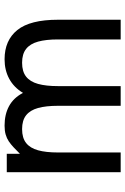

<svg xmlns="http://www.w3.org/2000/svg" viewBox="129 -687 558 856"><g transform="rotate(-90 408.0 -259.0)"><path d="M364.3 0H452.1V-279.3Q452.1 -333 461.9 -368.4Q471.7 -403.8 494.4 -421.6Q517.1 -439.5 556.2 -439.5Q595.2 -439.5 617.9 -421.6Q640.6 -403.8 650.4 -368.4Q660.2 -333 660.2 -279.3V0H748V-279.3Q748 -403.8 702.1 -460.7Q656.2 -517.6 571.8 -517.6Q522.9 -517.6 484.6 -496.8Q446.3 -476.1 421.9 -435.5Q399.9 -477.5 363 -497.6Q326.2 -517.6 275.9 -517.6Q252.9 -517.6 236.1 -512.7Q219.2 -507.8 205.8 -498.8Q192.4 -489.7 179.2 -477.3Q166 -464.8 150.4 -449.2V-507.8H68.4V0H156.2V-279.3Q156.2 -333 166 -368.4Q175.8 -403.8 198.5 -421.6Q221.2 -439.5 260.3 -439.5Q299.3 -439.5 322 -421.6Q344.7 -403.8 354.5 -368.4Q364.3 -333 364.3 -279.3Z"/></g></svg>

Font: Giphurs
Style: Regular
Weight: 400
Version: Version 2.010